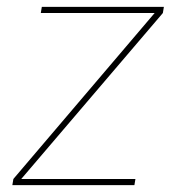

<svg xmlns="http://www.w3.org/2000/svg" viewBox="-20 -540 540 560"><path d="M16 0 19 -18 431 -502H99L102 -520H458L455 -502L42 -18H375L372 0Z"/></svg>

Font: Iosevka SS04 Thin Oblique
Style: Regular
Weight: 100
Italic angle: -9°
Monospace: yes
Designer: Belleve Invis
Foundry: Belleve Invis
Version: Version 19.0.0; ttfautohint (v1.8.4)